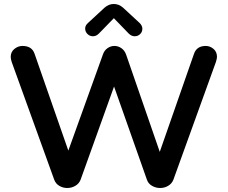

<svg xmlns="http://www.w3.org/2000/svg" viewBox="-20 -943 1150 970"><path d="M1019.5 -710.9Q1041 -710.9 1058.6 -696Q1076.2 -681.2 1076.2 -655.8Q1076.2 -647 1070.8 -629.9L856 -35.2Q848.1 -15.1 829.6 -4.2Q811 6.8 789.1 6.8Q767.1 6.8 748 -4.2Q729 -15.1 722.2 -35.2L556.2 -505.9L387.2 -35.2Q379.4 -15.1 360.6 -4.2Q341.8 6.8 319.8 6.8Q297.9 6.8 279.5 -4.2Q261.2 -15.1 253.9 -35.2L39.1 -629.9Q34.2 -645 34.2 -655.8Q34.2 -680.7 52.7 -695.8Q71.3 -710.9 93.8 -710.9Q141.6 -710.9 154.8 -670.9L325.2 -182.1L500 -668Q506.8 -688 522.9 -699.5Q539.1 -710.9 558.1 -710.9Q577.1 -710.9 593.5 -699.5Q609.9 -688 617.2 -667L787.1 -175.8L960 -670.9Q973.6 -710.9 1019.5 -710.9ZM425.8 -828.1 508.8 -904.8Q529.8 -922.9 554.9 -922.9Q580.1 -922.9 601.1 -904.8L684.1 -828.1Q699.2 -814 699.2 -797.9Q699.2 -781.7 688 -770.8Q676.8 -759.8 660.4 -759.8Q644 -759.8 629.9 -773.9L555.2 -851.1L480 -773.9Q466.3 -759.8 449.7 -759.8Q433.1 -759.8 421.6 -771.5Q410.2 -783.2 410.2 -799.1Q410.2 -814.9 425.8 -828.1Z"/></svg>

Font: Nunito-Bold
Style: Bold
Weight: 700
Designer: Vernon Adams
Foundry: newtypography
Version: Version 3.000